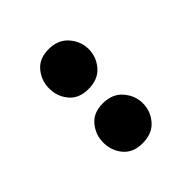

<svg xmlns="http://www.w3.org/2000/svg" viewBox="-1 -959 639 639"><g transform="rotate(45 318.5 -640.0)"><path d="M446 -547Q409 -547 380.5 -570.5Q352 -594 352 -638Q352 -683 381 -708Q410 -733 446 -733Q483 -733 511.5 -708.5Q540 -684 540 -638Q540 -594 512 -570.5Q484 -547 446 -547ZM191 -547Q154 -547 125.5 -570.5Q97 -594 97 -638Q97 -683 126 -708Q155 -733 191 -733Q228 -733 256.5 -708.5Q285 -684 285 -638Q285 -594 257 -570.5Q229 -547 191 -547Z"/></g></svg>

Font: Onest Black
Style: Regular
Weight: 900
Designer: Dmitri Voloshin, Andrey Kudryavtsev
Foundry: Dmitri Voloshin, Andrey Kudryavtsev
Version: Version 1.000;gftools[0.9.33]